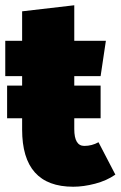

<svg xmlns="http://www.w3.org/2000/svg" viewBox="-22 -689 458 729"><path d="M256 20Q62 20 62 -197V-240H5V-364H62V-400H-2V-534H62V-646L260 -669V-534H380L360 -400H260V-364H360V-240H260V-199Q260 -135 298 -135Q327 -135 352 -149L416 -26Q383 -3 339 8.5Q295 20 256 20Z"/></svg>

Font: Trujillo Black
Style: Regular
Weight: 900
Designer: Fira Sans original fonts by bBox Type GmbH, Carrois Corporate GbR, & Edenspiekermann AG / Changes by Cristiano Sobral
Foundry: Fira Sans original fonts by bBox Type GmbH, Carrois Corporate GbR, & Edenspiekermann AG / Changes by Cristiano Sobral
Version: Version 4.301;July 28, 2020;FontCreator 13.0.0.2655 64-bit